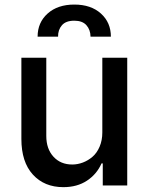

<svg xmlns="http://www.w3.org/2000/svg" viewBox="-20 -792 634 820"><path d="M140.6 -635.3Q140.6 -695.8 183.3 -734.1Q226.1 -772.5 297.4 -772.5Q368.7 -772.5 411.1 -734.1Q453.6 -695.8 453.6 -635.3H366.7Q366.2 -665 349.1 -684.3Q332 -703.6 297.4 -703.6Q261.2 -703.6 244.4 -684.1Q227.5 -664.6 228 -635.3ZM417 -226.1V-545.4H523.4V0H418.9V-94.2H413.6Q393.6 -48.3 351.6 -20.5Q309.6 7.3 250.5 7.3Q169.4 7.3 120.4 -46.4Q71.3 -100.1 71.3 -198.7V-545.4H177.7V-211.4Q177.7 -156.2 208.3 -122.8Q238.8 -89.4 288.6 -89.4Q311.5 -89.4 334 -97.9Q356.4 -106.4 375.2 -122.6Q394 -138.7 405.5 -165.8Q417 -192.9 417 -226.1Z"/></svg>

Font: Interop Med
Style: Regular
Weight: 500
Designer: Rasmus Andersson, Google, Jang Haemin
Foundry: jhaemin
Version: Version 1.007